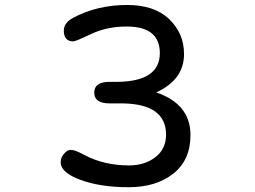

<svg xmlns="http://www.w3.org/2000/svg" viewBox="-20 -742 1040 783"><path d="M617.2 -365.2Q756.8 -317.4 756.8 -191.4Q756.8 -88.9 686.5 -33.7Q616.2 21.5 504.9 21.5Q389.6 21.5 308.6 -8.3Q227.5 -38.1 227.5 -80.1Q227.5 -102.5 244.1 -118.2Q255.9 -130.9 268.6 -130.9Q286.1 -130.9 323.2 -110.4Q404.3 -67.4 505.9 -67.4Q570.3 -67.4 613.8 -101.1Q657.2 -134.8 657.2 -192.4Q657.2 -317.4 481.4 -320.3H427.7Q364.3 -320.3 364.3 -364.3Q364.3 -408.2 426.8 -408.2H461.9Q631.8 -411.1 631.8 -525.4Q631.8 -633.8 497.1 -633.8Q416 -633.8 352.1 -603.5Q288.1 -573.2 279.3 -573.2Q240.2 -573.2 240.2 -617.2Q240.2 -649.4 279.3 -669.9Q377 -721.7 498 -721.7Q610.4 -721.7 670.4 -663.6Q730.5 -605.5 730.5 -521.5Q730.5 -417 617.2 -365.2Z"/></svg>

Font: jf-openhuninn-1.0
Style: Regular
Weight: 400
Designer: [Kosugi Maru]
      Designed by Motoya company      

      [Varela Round]
      Joe Prince(Latin component); Avraham Co
Foundry: justfont CO.,LTD.
Version: 1.0